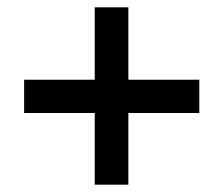

<svg xmlns="http://www.w3.org/2000/svg" viewBox="-20 -616 612 525"><path d="M331 -398V-596H239V-398H46V-307H239V-111H331V-307H525V-398Z"/></svg>

Font: Noto Sans New Tai Lue Semibold
Style: Regular
Weight: 600
Designer: Monotype Design Team
Foundry: Monotype Imaging Inc.
Version: Version 2.004